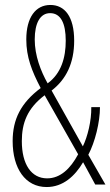

<svg xmlns="http://www.w3.org/2000/svg" viewBox="-20 -744 445 774"><path d="M183 -724C123 -724 86 -673 86 -585C86 -514 108 -458 144 -389C64 -329 31 -263 31 -175C31 -65 82 10 168 10C234 10 282 -34 315 -90L364 0H405L336 -120C363 -171 383 -251 383 -312H348C349 -257 333 -193 314 -154L188 -379C247 -424 279 -490 279 -580C279 -677 241 -724 183 -724ZM182 -691C225 -691 245 -650 245 -580C245 -512 227 -448 172 -408C144 -458 120 -520 120 -585C120 -651 142 -691 182 -691ZM160 -360 295 -122C264 -64 223 -25 170 -25C106 -25 68 -82 68 -175C68 -248 90 -307 160 -360Z"/></svg>

Font: Noto Sans Hebrew ExtraCondensed ExtraLight
Style: Regular
Weight: 200
Width: 2
Designer: Monotype Design Team
Foundry: Monotype Imaging Inc.
Version: Version 2.004